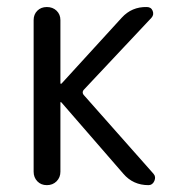

<svg xmlns="http://www.w3.org/2000/svg" viewBox="-20 -540 540 560"><path d="M78.1 -39.1V-481.4Q78.1 -498 88.9 -508.8Q99.6 -519.5 116.7 -519.5Q133.8 -519.5 145 -508.8Q156.2 -498 156.2 -481.4V-295.9H157.2H159.2L335 -488.3Q364.3 -520.5 408.2 -519.5Q420.9 -519.5 425.3 -508.3Q429.7 -497.1 421.9 -488.3L223.6 -277.3Q218.8 -270.5 223.6 -263.7L427.7 -33.2Q435.5 -24.4 430.2 -12.2Q424.8 0 413.1 0Q368.2 0 339.8 -33.2L159.2 -241.2Q158.2 -242.2 157.2 -242.2Q156.2 -242.2 156.2 -241.2V-39.1Q156.2 -22.5 145 -11.2Q133.8 0 116.7 0Q99.6 0 88.9 -11.2Q78.1 -22.5 78.1 -39.1Z"/></svg>

Font: Rounded Mgen+ 1mn regular
Style: Regular
Weight: 400
Designer: [Source Han Sans]
Ryoko NISHIZUKA  (kana & ideographs); Paul D. Hunt (Latin, Greek & Cyrillic); Wenlong ZHANG  (bopomofo
Version: Version 1.059.20150602